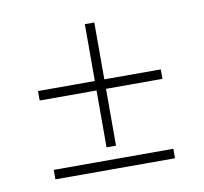

<svg xmlns="http://www.w3.org/2000/svg" viewBox="-52 -552 510 479"><g transform="rotate(-10 203.0 -312.0)"><path d="M191.5 -184.5V-496.5H215.5V-184.5ZM47.5 -328.5V-352.5H358.5V-328.5ZM52 -128V-152H355V-128Z"/></g></svg>

Font: Imbue 48pt
Style: Regular
Weight: 400
Designer: Tyler Finck
Foundry: Etcetera Type Company
Version: Version 1.102